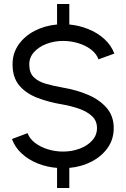

<svg xmlns="http://www.w3.org/2000/svg" viewBox="-20 -832 634 964"><path d="M296.5 -626.5Q252.5 -626.5 213.8 -611.8Q175 -597 151 -570.5Q127 -544 127 -509Q127 -467 149.2 -444.8Q171.5 -422.5 210 -411.5Q248.5 -400.5 296.5 -392Q364.5 -380.5 422.5 -355.8Q480.5 -331 515.8 -290Q551 -249 551 -189Q551 -132.5 520.5 -89.5Q490 -46.5 439.5 -20.5Q389 5.5 328 11V112H266.5V11Q215 7 169 -11.5Q123 -30 89 -61.2Q55 -92.5 40 -134L118.5 -163.5Q128.5 -135.5 155.8 -114.8Q183 -94 220 -82.5Q257 -71 296.5 -71Q341 -71 380 -85.5Q419 -100 443 -126.8Q467 -153.5 467 -189Q467 -225.5 442 -248.8Q417 -272 378 -285.8Q339 -299.5 296.5 -307Q224 -319 166.8 -341.2Q109.5 -363.5 76.2 -403.5Q43 -443.5 43 -509Q43 -565 73.5 -608.2Q104 -651.5 154.8 -677.5Q205.5 -703.5 266.5 -709V-812H328V-709Q377 -704.5 422.8 -686.2Q468.5 -668 503.2 -636.8Q538 -605.5 554 -563L474.5 -534Q464.5 -562.5 437.2 -583.2Q410 -604 373 -615.2Q336 -626.5 296.5 -626.5Z"/></svg>

Font: Urbanist Medium
Style: Regular
Weight: 500
Designer: Corey Hu
Foundry: Corey Hu
Version: Version 1.321; ttfautohint (v1.8.4.7-5d5b)